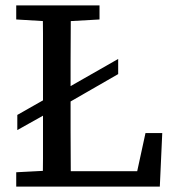

<svg xmlns="http://www.w3.org/2000/svg" viewBox="-20 -690 658 710"><path d="M417 -472V-416L198 -290V-347ZM185 -345V-288L44 -209V-265ZM40 0V-53L174 -60H187V0ZM138 0Q139 -52 139 -104Q139 -156 139 -207.5Q139 -259 139 -311V-360Q139 -412 139 -464Q139 -516 139 -567.5Q139 -619 138 -670H242Q242 -619 241.5 -567Q241 -515 241 -463.5Q241 -412 241 -360V-301Q241 -254 241 -204Q241 -154 241.5 -103Q242 -52 242 0ZM187 0V-57H522L480 -23L518 -198H580L571 0ZM40 -618V-670H348V-618L206 -610H174Z"/></svg>

Font: Source Serif 4
Style: Regular
Weight: 400
Designer: Frank Grießhammer
Foundry: Adobe Systems Incorporated
Version: Version 4.004;hotconv 1.0.116;makeotfexe 2.5.65601